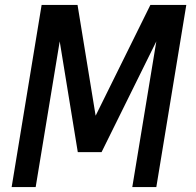

<svg xmlns="http://www.w3.org/2000/svg" viewBox="-20 -755 790 775"><path d="M27 0 148 -735H293L366 -288L587 -735H732L611 0H514L611 -588L390 -141H294L221 -588L124 0Z"/></svg>

Font: Iosevka Custom Medium
Style: Italic
Weight: 500
Italic angle: -9°
Designer: Belleve Invis
Foundry: Belleve Invis
Version: Version 27.0.1